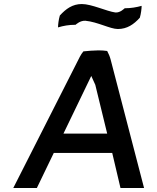

<svg xmlns="http://www.w3.org/2000/svg" viewBox="-20 -943 780 953"><path d="M599 -902C595 -899 577 -880 554 -881H553C509 -887 435 -923 386 -923C340 -923 307 -899 277 -866C271 -846 268 -820 268 -807C295 -815 321 -820 355 -820C359 -823 378 -841 403 -840H404C465 -834 527 -799 565 -799C611 -799 644 -822 674 -855C680 -875 683 -901 683 -914C658 -907 630 -902 599 -902ZM695 -10 529 -648C525 -663 519 -677 512 -690C500 -692 483 -693 469 -693C442 -692 417 -691 394 -688C381 -673 371 -651 361 -631L46 -10H163L247 -184H537L578 -10ZM295 -280 433 -566 453 -522 512 -280Z"/></svg>

Font: Bluebird
Style: LiObl
Weight: 300
Designer: Jasper
Foundry: Cannot Into Space Fonts
Version: Version 0.98